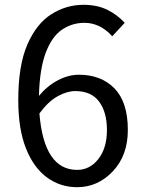

<svg xmlns="http://www.w3.org/2000/svg" viewBox="-20 -766 595 799"><path d="M301 13Q231 13 175.5 -27.5Q120 -68 88 -148.5Q56 -229 56 -350Q56 -494 94 -581Q132 -668 194 -707Q256 -746 327 -746Q384 -746 426 -725.5Q468 -705 499 -671L447 -615Q397 -671 331 -671Q280 -671 238 -642.5Q196 -614 170.5 -547Q145 -480 142 -367Q177 -409 221 -432Q265 -455 308 -455Q401 -455 456.5 -398Q512 -341 512 -225Q512 -119 449.5 -53Q387 13 301 13ZM144 -294Q163 -59 301 -59Q354 -59 389.5 -104.5Q425 -150 425 -225Q425 -299 392.5 -343Q360 -387 293 -387Q259 -387 220 -365.5Q181 -344 144 -294Z"/></svg>

Font: Gothic Nguyen
Style: Regular
Weight: 400
Designer: MORI Takayuki
Version: Version 1.220;July 21, 2023;FontCreator 14.0.0.2814 64-bit